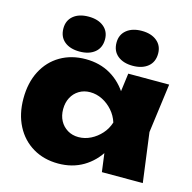

<svg xmlns="http://www.w3.org/2000/svg" viewBox="-119 -944 1077 1079"><g transform="rotate(15 419.5 -404.0)"><path d="M563 0 536 -204 564 -286 536 -367 563 -573H801L763 -287L801 0ZM614 -286Q602 -195 561.5 -126.5Q521 -58 457.5 -20.5Q394 17 312 17Q229 17 165 -21Q101 -59 65.5 -127.5Q30 -196 30 -286Q30 -378 65.5 -446.5Q101 -515 165 -552.5Q229 -590 312 -590Q394 -590 457.5 -553Q521 -516 562 -447.5Q603 -379 614 -286ZM261 -286Q261 -248 276.5 -219Q292 -190 320 -173Q348 -156 384 -156Q421 -156 455 -173Q489 -190 515 -219Q541 -248 553 -286Q541 -324 515 -353.5Q489 -383 455 -400Q421 -417 384 -417Q348 -417 320 -400Q292 -383 276.5 -353.5Q261 -324 261 -286ZM266 -622Q210 -622 177.5 -649Q145 -676 145 -725Q145 -771 177.5 -798Q210 -825 266 -825Q321 -825 354 -798Q387 -771 387 -725Q387 -676 354 -649Q321 -622 266 -622ZM575 -622Q520 -622 487 -649Q454 -676 454 -725Q454 -771 487 -798Q520 -825 575 -825Q630 -825 663 -798Q696 -771 696 -725Q696 -676 663 -649Q630 -622 575 -622Z"/></g></svg>

Font: Unbounded ExtraBold
Style: Regular
Weight: 800
Designer: Luke Prowse, Jean-Baptiste Morizot, Fátima Lázaro, Florian Runge
Foundry: NaN
Version: Version 1.701;gftools[0.9.28.dev5+ged2979d]